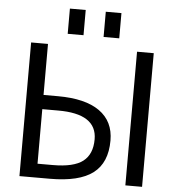

<svg xmlns="http://www.w3.org/2000/svg" viewBox="-61 -993 963 1051"><g transform="rotate(5 420.5 -467.0)"><path d="M177.7 -452.1H256.8Q407.2 -452.1 485.8 -396.5Q564.5 -340.8 564.5 -235.4Q564.5 -113.3 488.8 -55.7Q413.1 2 252 2H85V-732.4H177.7ZM177.7 -374V-74.2H261.7Q376 -74.2 426.8 -113.3Q477.5 -152.3 477.5 -234.4Q477.5 -375 263.7 -374ZM667 2V-732.4H758.8V2ZM280.3 -796.9V-935.5H367.2V-796.9ZM477.5 -796.9V-935.5H563.5V-796.9Z"/></g></svg>

Font: irohakakuC Regular
Style: Regular
Weight: 400
Designer: [Source Han Sans]
Ryoko NISHIZUKA Ë•øÂ°öÊ∂ºÂ≠ê (kana & ideographs); Paul D. Hunt (Latin, Greek & Cyrillic); Wenlong ZHAN
Version: Version 1.001.20160904